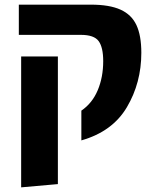

<svg xmlns="http://www.w3.org/2000/svg" viewBox="-20 -588 668 826"><path d="M330 -112Q377 -144 400.5 -200Q424 -256 424 -325Q424 -384 404.5 -411Q385 -438 328 -438H61V-568H371Q451 -568 498.5 -546.5Q546 -525 567 -480Q588 -435 588 -361Q588 -232 526 -127Q464 -22 330 16ZM71 -345H229V204L71 218Z"/></svg>

Font: FiraGOUPP
Style: Bold
Weight: 700
Designer: bBox Type
Foundry: bBox Type GmbH
Version: Version 1.001